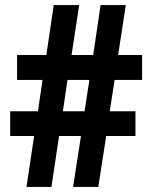

<svg xmlns="http://www.w3.org/2000/svg" viewBox="-20 -734 595 754"><path d="M430 -420H538V-518H444L474 -714H375L346 -518H261L291 -714H191L162 -518H47V-420H147L129 -297H20V-200H114L84 0H182L212 -200H298L267 0H366L397 -200H512V-297H411ZM227 -297 245 -420H331L312 -297Z"/></svg>

Font: Noto Sans Georgian Condensed Bold
Style: Regular
Weight: 700
Width: 3
Designer: Monotype Design Team, Akaki Razmadze
Foundry: Google LLC
Version: Version 2.005